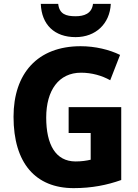

<svg xmlns="http://www.w3.org/2000/svg" viewBox="-20 -1014 715 993"><path d="M553 -994H461C455 -943 414 -930 371 -930C321 -930 287 -941 281 -994H191C195 -886 262 -822 371 -822C475 -822 548 -891 553 -994ZM335 -460V-326H449V-188C428 -183 402 -179 371 -179C267 -179 219 -267 219 -406C219 -547 284 -638 399 -638C455 -638 507 -623 550 -599L601 -730C546 -757 473 -775 397 -775C174 -775 50 -634 50 -410C50 -170 164 -41 361 -41C455 -41 534 -57 607 -83V-460Z"/></svg>

Font: Noto Sans Tamil UI SemiCondensed ExtraBold
Style: Regular
Weight: 800
Width: 4
Designer: Jelle Bosma - Monotype Design Team
Foundry: Monotype Imaging Inc.
Version: Version 2.004